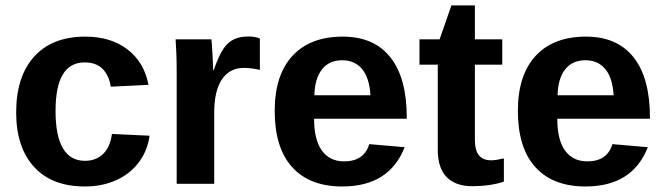

<svg xmlns="http://www.w3.org/2000/svg" viewBox="-20 -672 2431 702"><path d="M290 9.8Q169.9 9.8 104.5 -61.8Q39.1 -133.3 39.1 -261.2Q39.1 -392.1 105 -465.1Q170.9 -538.1 292 -538.1Q385.3 -538.1 446.3 -491.2Q507.3 -444.3 522.9 -361.8L384.8 -355Q378.9 -395.5 355.5 -419.7Q332 -443.8 289.1 -443.8Q183.1 -443.8 183.1 -266.6Q183.1 -84 291 -84Q330.1 -84 356.4 -108.6Q382.8 -133.3 389.2 -182.1L526.9 -175.8Q519.5 -121.6 488 -79.1Q456.5 -36.6 405.3 -13.4Q354 9.8 290 9.8Z M626 0V-404.3Q626 -447.8 624.8 -476.8Q623.5 -505.9 622.1 -528.3H752.9Q754.4 -519.5 756.8 -474.9Q759.3 -430.2 759.3 -415.5H761.2Q781.2 -471.2 796.9 -493.9Q812.5 -516.6 834 -527.6Q855.5 -538.6 887.7 -538.6Q914.1 -538.6 930.2 -531.2V-416.5Q897 -423.8 871.6 -423.8Q820.3 -423.8 791.7 -382.3Q763.2 -340.8 763.2 -259.3V0Z M1231.4 9.8Q1112.3 9.8 1048.3 -60.8Q984.4 -131.3 984.4 -266.6Q984.4 -397.5 1049.3 -467.8Q1114.3 -538.1 1233.4 -538.1Q1347.2 -538.1 1407.2 -462.6Q1467.3 -387.2 1467.3 -241.7V-237.8H1128.4Q1128.4 -160.6 1157 -121.3Q1185.5 -82 1238.3 -82Q1311 -82 1330.1 -145L1459.5 -133.8Q1403.3 9.8 1231.4 9.8ZM1231.4 -451.7Q1183.1 -451.7 1157 -418Q1130.9 -384.3 1129.4 -323.7H1334.5Q1330.6 -387.7 1303.7 -419.7Q1276.9 -451.7 1231.4 -451.7Z M1706.5 8.8Q1646 8.8 1613.3 -24.2Q1580.6 -57.1 1580.6 -124V-435.5H1513.7V-528.3H1587.4L1630.4 -652.3H1716.3V-528.3H1816.4V-435.5H1716.3V-161.1Q1716.3 -122.6 1731 -104.2Q1745.6 -85.9 1776.4 -85.9Q1792.5 -85.9 1822.3 -92.8V-7.8Q1771.5 8.8 1706.5 8.8Z M2120.6 9.8Q2001.5 9.8 1937.5 -60.8Q1873.5 -131.3 1873.5 -266.6Q1873.5 -397.5 1938.5 -467.8Q2003.4 -538.1 2122.6 -538.1Q2236.3 -538.1 2296.4 -462.6Q2356.4 -387.2 2356.4 -241.7V-237.8H2017.6Q2017.6 -160.6 2046.1 -121.3Q2074.7 -82 2127.4 -82Q2200.2 -82 2219.2 -145L2348.6 -133.8Q2292.5 9.8 2120.6 9.8ZM2120.6 -451.7Q2072.3 -451.7 2046.1 -418Q2020 -384.3 2018.6 -323.7H2223.6Q2219.7 -387.7 2192.9 -419.7Q2166 -451.7 2120.6 -451.7Z"/></svg>

Font: Arial
Style: Bold
Weight: 700
Designer: Steve Matteson
Foundry: Ascender Corporation
Version: Version 2.00.3